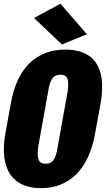

<svg xmlns="http://www.w3.org/2000/svg" viewBox="-23 -981 557 1010"><path d="M191.9 8.8C336.9 8.8 443.8 -85.4 477.5 -280.3L506.3 -438C540 -632.8 466.8 -720.2 320.3 -720.2C177.2 -720.2 67.9 -632.8 34.2 -438L5.4 -280.3C-29.3 -85.4 47.9 8.8 191.9 8.8ZM217.8 -119.6C180.7 -119.6 168.5 -142.1 178.7 -212.9L230 -497.6C239.3 -564.5 258.3 -587.9 295.4 -587.9C332 -587.9 341.8 -564.5 332.5 -497.6L281.2 -212.9C271 -142.1 253.4 -119.6 217.8 -119.6ZM302.7 -747.1 434.1 -800.8 294.9 -961.4 155.8 -886.2Z"/></svg>

Font: Roboto Flex Super Cond Black
Style: Italic
Weight: 900
Width: 3
Italic angle: -10°
Designer: Berlow after Robertson
Foundry: Google
Version: Version 3.200;Glyphs 3.3 (3311)